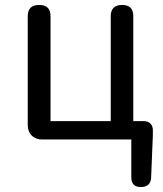

<svg xmlns="http://www.w3.org/2000/svg" viewBox="-20 -563 659 775"><path d="M92 -271V-58C92 -23 115 0 150 0H301H510V153C510 179 523 192 549 192C574 192 589 179 590 154L597 -17V-38C597 -60 583 -74 561 -74H518V-498C518 -528 503 -543 473 -543C443 -543 427 -528 427 -498V-74H184V-497C184 -528 169 -543 138 -543C107 -543 92 -528 92 -497Z"/></svg>

Font: GenSenRounded2 TW R
Style: Regular
Weight: 400
Version: Version 2.100;PS 2.1;hotconv 16.6.51;makeotf.lib2.5.65220 DE